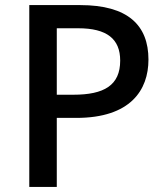

<svg xmlns="http://www.w3.org/2000/svg" viewBox="-20 -734 652 754"><path d="M295 -714H95V0H203V-271H280C492 -271 563 -380 563 -500C563 -635 482 -714 295 -714ZM287 -623C400 -623 452 -581 452 -496C452 -399 389 -362 268 -362H203V-623Z"/></svg>

Font: Noto Sans Hanifi Rohingya Medium
Style: Regular
Weight: 500
Designer: Monotype Design Team and DaltonMaag
Foundry: Google LLC
Version: Version 2.102